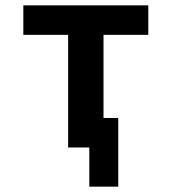

<svg xmlns="http://www.w3.org/2000/svg" viewBox="-20 -550 640 716"><path d="M313 146V0H234V-420H67V-530H533V-420H366V-110H421V146Z"/></svg>

Font: Iosevka Curly XBdEx
Style: Regular
Weight: 800
Width: 7
Monospace: yes
Designer: Belleve Invis
Foundry: Belleve Invis
Version: Version 11.1.0; ttfautohint (v1.8.3)